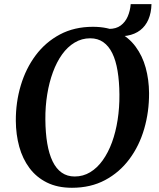

<svg xmlns="http://www.w3.org/2000/svg" viewBox="-20 -880 755 910"><path d="M321 10Q252.5 10 202.2 -15Q152 -40 119.5 -83.8Q87 -127.5 71.2 -184.8Q55.5 -242 55 -307Q54.5 -395 78.5 -475.2Q102.5 -555.5 149.2 -618Q196 -680.5 264.2 -716.8Q332.5 -753 420.5 -753Q490 -753 540 -728Q590 -703 622.5 -659.2Q655 -615.5 670.5 -559Q686 -502.5 686.5 -439Q687 -350.5 663.5 -269.5Q640 -188.5 593.2 -125.8Q546.5 -63 478.2 -26.5Q410 10 321 10ZM334 -43.5Q374 -43.5 407.5 -63.8Q441 -84 467 -120.5Q493 -157 510.8 -205.5Q528.5 -254 537.5 -311.8Q546.5 -369.5 546 -431.5Q545.5 -494.5 537.2 -544Q529 -593.5 512.2 -627.8Q495.5 -662 469.5 -680.2Q443.5 -698.5 407.5 -698.5Q367.5 -698.5 333.8 -678.2Q300 -658 274.2 -622Q248.5 -586 230.8 -537.8Q213 -489.5 203.8 -432.5Q194.5 -375.5 195 -314Q195.5 -250 204 -200Q212.5 -150 229.5 -115Q246.5 -80 272.5 -61.8Q298.5 -43.5 334 -43.5ZM599.5 -860.5H698Q697 -819.5 683.5 -788Q670 -756.5 644.8 -737Q619.5 -717.5 583.5 -711Q547.5 -704.5 501.5 -713.5L496 -743Q530.5 -743 552.2 -759.2Q574 -775.5 585.5 -802.2Q597 -829 599.5 -860.5Z"/></svg>

Font: Merriweather 24pt SemiBold
Style: Italic
Weight: 600
Italic angle: -7.8°
Version: Version 2.101